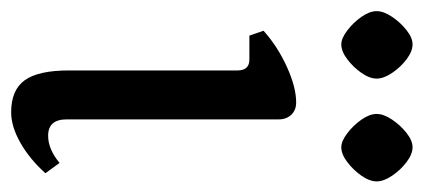

<svg xmlns="http://www.w3.org/2000/svg" viewBox="-234 -532 778 353"><g transform="rotate(90 155.5 -355.0)"><path d="M185 14Q144 14 126 -11Q108 -36 108 -92V-402Q108 -424 88 -424H44L35 -450Q64 -476 101.5 -493Q139 -510 167 -510Q181 -510 189.5 -501Q198 -492 198 -478V-88Q198 -54 228 -54Q253 -54 278 -75L297 -49Q271 -20 241 -3Q211 14 185 14ZM249 -593Q238 -593 223.5 -604Q209 -615 198.5 -630Q188 -645 188 -658Q188 -671 198.5 -686.5Q209 -702 223 -713Q237 -724 249 -724Q262 -724 276.5 -713Q291 -702 301.5 -686.5Q312 -671 312 -658Q312 -645 301.5 -630Q291 -615 276.5 -604Q262 -593 249 -593ZM60 -593Q49 -593 34.5 -604Q20 -615 9.5 -630Q-1 -645 -1 -658Q-1 -671 9.5 -686.5Q20 -702 34 -713Q48 -724 60 -724Q73 -724 87.5 -713Q102 -702 112.5 -686.5Q123 -671 123 -658Q123 -645 112.5 -630Q102 -615 87.5 -604Q73 -593 60 -593Z"/></g></svg>

Font: Gabriela
Style: Regular
Weight: 400
Designer: Eduardo Rodriguez Tunni
Foundry: Eduardo Rodriguez Tunni
Version: Version 2.001;gftools[0.9.26]